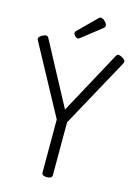

<svg xmlns="http://www.w3.org/2000/svg" viewBox="-189 -1450 1118 1561"><g transform="rotate(15 370.0 -669.5)"><path d="M368 14Q325 14 325 -14V-460L10 -1042Q3 -1054 8.5 -1065Q14 -1076 35 -1087Q54 -1097 66.5 -1097.5Q79 -1098 88 -1081L369 -555L654 -1081Q664 -1098 675.5 -1097.5Q687 -1097 706 -1087Q726 -1076 731.5 -1065Q737 -1054 731 -1042L412 -459V-14Q412 14 368 14ZM320 -1140Q308 -1140 295 -1153.5Q282 -1167 282 -1177Q282 -1181 283.5 -1185Q285 -1189 291 -1195L439 -1342Q444 -1347 448.5 -1350Q453 -1353 459 -1353Q469 -1353 481.5 -1344Q494 -1335 503.5 -1322.5Q513 -1310 513 -1300Q513 -1293 510.5 -1288Q508 -1283 498 -1275L339 -1150Q333 -1146 328.5 -1143Q324 -1140 320 -1140Z"/></g></svg>

Font: Playwrite PT
Style: Regular
Weight: 400
Designer: Veronika Burian, José Scaglione
Foundry: TypeTogether
Version: Version 1.002